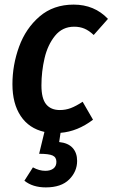

<svg xmlns="http://www.w3.org/2000/svg" viewBox="-20 -563 489 834"><path d="M160 -192Q160 -135 180.5 -110Q201 -85 240 -85Q265 -85 287.5 -93.5Q310 -102 339 -121L384 -43Q317 8 243 14L237 54Q276 58 295.5 79.5Q315 101 315 136Q315 182 280.5 216.5Q246 251 179 251Q122 251 86 222L123 164Q150 179 177 179Q199 179 212 169Q225 159 225 140Q225 120 208.5 112.5Q192 105 150 105L173 10Q106 -5 70 -59Q34 -113 34 -197Q34 -281 63 -360.5Q92 -440 152 -491.5Q212 -543 300 -543Q390 -543 449 -481L387 -411Q367 -430 347 -438.5Q327 -447 302 -447Q251 -447 219 -407.5Q187 -368 173.5 -310Q160 -252 160 -192Z"/></svg>

Font: Fira Sans Condensed Medium
Style: Italic
Weight: 500
Width: 3
Italic angle: -8°
Designer: bBox Type GmbH & Carrois Corporate GbR & Edenspiekermann AG
Foundry: bBox Type GmbH & Carrois Corporate GbR & Edenspiekermann AG
Version: Version 4.301